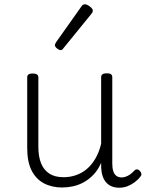

<svg xmlns="http://www.w3.org/2000/svg" viewBox="-20 -857 686 896"><path d="M270 18Q222 18 185 -1.5Q148 -21 127.5 -61.5Q107 -102 107 -166V-496Q107 -505 113 -509.5Q119 -514 132 -514Q146 -514 152.5 -509.5Q159 -505 159 -496V-171Q159 -127 171.5 -95.5Q184 -64 210 -47Q236 -30 277 -30Q306 -30 333 -39Q360 -48 383 -66.5Q406 -85 424 -115Q442 -145 452 -186V-496Q452 -506 458.5 -510.5Q465 -515 479 -515Q492 -515 498 -510.5Q504 -506 504 -496V-93Q504 -73 508.5 -58.5Q513 -44 523 -36.5Q533 -29 547 -29Q557 -29 567 -32.5Q577 -36 587 -43Q597 -50 607 -61Q613 -67 620 -66.5Q627 -66 633 -59Q638 -54 639.5 -47Q641 -40 636 -34Q625 -19 609 -7Q593 5 575 12Q557 19 537 19Q517 19 502 13Q487 7 476 -5Q465 -17 459 -35Q453 -53 452 -76V-97Q437 -63 415.5 -41Q394 -19 370 -6Q346 7 320.5 12.5Q295 18 270 18ZM263 -623Q256 -623 246 -631Q236 -639 236 -647Q236 -649 237.5 -651.5Q239 -654 241 -659L360 -827Q363 -832 367 -834.5Q371 -837 377 -837Q383 -837 391.5 -832Q400 -827 406.5 -820.5Q413 -814 413 -808Q413 -803 412 -800.5Q411 -798 407 -793L276 -632Q270 -623 263 -623Z"/></svg>

Font: Playwrite US Modern ExtraLight
Style: Regular
Weight: 250
Designer: Veronika Burian, José Scaglione
Foundry: TypeTogether
Version: Version 1.003